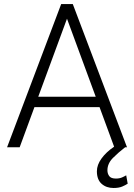

<svg xmlns="http://www.w3.org/2000/svg" viewBox="-20 -731 665 953"><path d="M15.1 0 283.7 -710.9H341.3L610.4 0H601.1Q567.9 25.4 540.5 53Q513.2 80.6 513.2 114.3Q513.2 130.9 522.2 143.1Q531.2 155.3 555.2 155.3Q572.8 155.3 585.7 149.7Q598.6 144 606.4 139.2L613.8 180.7Q603 188 586.2 195.1Q569.3 202.1 543.5 202.1Q507.8 202.1 484.4 181.4Q460.9 160.6 460.9 119.1Q460.9 87.4 483.9 55.7Q506.8 23.9 546.4 -2.9L474.1 -199.2H150.9L77.6 0ZM169.9 -251H455.1L312.5 -638.2Z"/></svg>

Font: Vazirmatn RD UI ExtraLight
Style: Regular
Weight: 200
Designer: Saber Rastikerdar
Foundry: Saber Rastikerdar
Version: Version 33.003